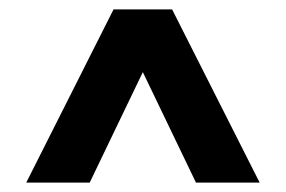

<svg xmlns="http://www.w3.org/2000/svg" viewBox="-20 -760 610 410"><path d="M36 -370 222.5 -740H347.5L534.5 -370H398.5L285 -606L171.5 -370Z"/></svg>

Font: Encode Sans Condensed Condensed
Style: Bold
Weight: 700
Width: 3
Designer: Multiple Designers
Foundry: Impallari Type
Version: Version 3.000; ttfautohint (v1.8.3) -l 8 -r 50 -G 200 -x 14 